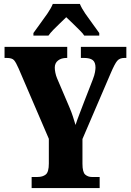

<svg xmlns="http://www.w3.org/2000/svg" viewBox="-20 -951 660 971"><path d="M140 0V-56H170Q196 -56 211.5 -68.5Q227 -81 227 -124V-249L74 -605Q61 -635 51 -646.5Q41 -658 14 -658H3V-714H320V-658H317Q290 -658 273.5 -645Q257 -632 257 -609Q257 -598 260 -583Q263 -568 269 -554L330 -411Q342 -383 348.5 -362.5Q355 -342 362 -319Q370 -344 381.5 -373.5Q393 -403 405 -435L449 -548Q458 -571 460.5 -586.5Q463 -602 463 -609Q463 -636 449 -647Q435 -658 405 -658H389V-714H619V-658H609Q585 -658 572.5 -643Q560 -628 540 -581L397 -248V-123Q397 -80 411 -68Q425 -56 444 -56H484V0ZM149 -784Q162 -803 181.5 -829Q201 -855 219.5 -882Q238 -909 247 -931H384Q393 -909 411.5 -882Q430 -855 449.5 -829Q469 -803 482 -784V-771H406Q401 -780 383.5 -797.5Q366 -815 347 -833.5Q328 -852 315 -864Q302 -851 284 -834Q266 -817 250 -800.5Q234 -784 225 -771H149Z"/></svg>

Font: Noto Serif ExtraCondensed Black
Style: Regular
Weight: 900
Width: 2
Designer: Monotype Design Team
Foundry: Monotype Imaging Inc.
Version: Version 2.015; ttfautohint (v1.8.4.7-5d5b)